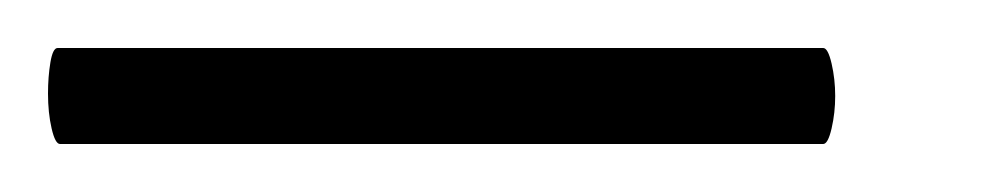

<svg xmlns="http://www.w3.org/2000/svg" viewBox="-32 16 415 80"><path d="M-12 55Q-12 48 -11 42Q-10 36 -8 36H311Q313 36 314.5 42.5Q316 49 316 56Q316 63 314.5 69.5Q313 76 311 76H-7Q-9 76 -10.5 69.5Q-12 63 -12 55Z"/></svg>

Font: Cormorant Infant
Style: Italic
Weight: 400
Italic angle: -10°
Designer: Christian Thalmann (Catharsis Fonts)
Foundry: Catharsis Fonts
Version: Version 4.000